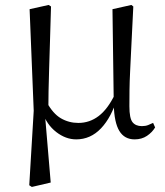

<svg xmlns="http://www.w3.org/2000/svg" viewBox="-20 -548 666 775"><path d="M98.1 199.8 116.1 -100.8 99.5 -510.9 176.5 -528 185.9 -521.8Q183.7 -440.4 181.7 -378.9Q179.7 -317.5 178.3 -269.3Q176.9 -221.2 176 -181.2Q175.1 -141.2 175.1 -101.7L161.7 -82.8L184.7 188.8L108.5 206.6ZM523.5 14.6Q482.5 14.6 461.8 -19.3Q441.1 -53.3 439.2 -125.3V-128.5L434 -510.9L510.3 -528L518.1 -521.8Q513.7 -435.6 510.7 -372.5Q507.7 -309.5 505.4 -263.6Q503.1 -217.8 502.7 -183.5Q502.3 -149.2 502.3 -119.2Q502.3 -70.5 515 -54.7Q527.7 -38.9 552.7 -38.9Q567.1 -38.9 577.8 -43.1Q588.4 -47.3 598 -52L606.1 -33.6Q594.2 -13.7 573.1 0.5Q552 14.6 523.5 14.6ZM287.6 14.6Q245.3 14.6 206.7 -15.3Q168.1 -45.3 150.7 -96.8H148.5L167.8 -136.8Q193.6 -89.2 225.8 -70.5Q258.1 -51.8 296.3 -51.8Q341.9 -51.8 378.6 -79.9Q415.3 -108 444 -167.6L456.6 -155.4H454.2Q430.3 -74.8 387.9 -30.1Q345.5 14.6 287.6 14.6Z"/></svg>

Font: Noto Serif KR ExtraLight
Style: Regular
Weight: 200
Designer: Ryoko NISHIZUKA 西塚涼子 (kana & ideographs); Frank Grießhammer (Latin, Greek & Cyrillic); Wenlong ZHANG 张文龙 (bopomofo); San
Foundry: Adobe
Version: Version 2.002-H1;hotconv 1.1.0;makeotfexe 2.6.0